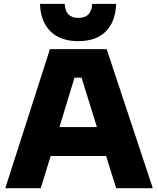

<svg xmlns="http://www.w3.org/2000/svg" viewBox="-20 -988 830 1008"><path d="M391.1 -772Q296.4 -772 244.6 -823.7Q192.9 -875.5 189.9 -967.8H319.8Q322.8 -894 391.1 -894Q460.9 -894 463.9 -967.8H589.8Q586.9 -875.5 536.1 -823.7Q485.4 -772 391.1 -772ZM193.8 0H7.8L242.2 -730H540L782.2 0H589.8L537.1 -168.9H246.1ZM292 -320.8H488.8L408.2 -580.1H371.1Z"/></svg>

Font: Sora ExtraBold
Style: Regular
Weight: 800
Designer: Jonathan Barnbrook, Julián Moncada
Foundry: Barnbrook Fonts
Version: Version 2.000